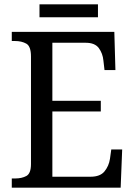

<svg xmlns="http://www.w3.org/2000/svg" viewBox="-20 -860 618 880"><path d="M34 0V-42H49Q80 -42 101 -53.5Q122 -65 122 -108V-601Q122 -648 100.5 -660Q79 -672 49 -672H34V-714H504L509 -539H459L454 -582Q451 -615 433 -639.5Q415 -664 373 -664H220V-398H442V-349H220V-50H395Q439 -50 459 -74.5Q479 -99 484 -132L490 -175H540L533 0ZM161 -781V-840H429V-781Z"/></svg>

Font: Noto Serif Tamil SemiCondensed
Style: Regular
Weight: 400
Width: 4
Designer: Indian Type Foundry, Tom Grace, and the Monotype Design Team
Foundry: Monotype Imaging Inc.
Version: Version 2.004; ttfautohint (v1.8.4.7-5d5b)